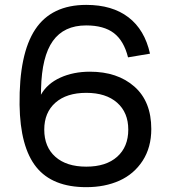

<svg xmlns="http://www.w3.org/2000/svg" viewBox="-20 -755 713 790"><path d="M335 15.1Q195.8 15.1 129.4 -67.4Q63 -149.9 60.5 -323.7Q58.1 -533.2 125 -634Q191.9 -734.9 335 -734.9Q441.9 -734.9 508.5 -683.8Q575.2 -632.8 597.2 -534.2L506.8 -519Q489.7 -587.4 448.5 -618.9Q407.2 -650.4 334.5 -650.4Q243.2 -650.4 197.5 -586.4Q151.9 -522.5 148.9 -389.2L148.4 -365.2Q174.3 -411.1 228 -435.5Q281.7 -460 350.1 -460Q463.4 -460 533 -398.7Q602.5 -337.4 602.5 -224.1Q602.5 -148.4 566.9 -93.5Q531.2 -38.6 471.4 -11.7Q411.6 15.1 335 15.1ZM507.8 -221.7Q507.8 -292 461.9 -332.5Q416 -373 335 -373Q253.9 -373 208 -332.5Q162.1 -292 162.1 -221.7Q162.1 -150.4 207.8 -109.9Q253.4 -69.3 335 -69.3Q416.5 -69.3 462.2 -110.1Q507.8 -150.9 507.8 -221.7Z"/></svg>

Font: Vela Sans Med
Style: Regular
Weight: 500
Designer: Principal design: Mikhail Sharanda - project Manrope.
Design modification: Ravid Balaliev
Foundry: Mikhail Sharanda
Version: Version 1.001